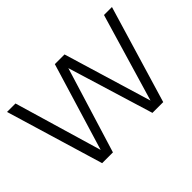

<svg xmlns="http://www.w3.org/2000/svg" viewBox="-126 -1057 1373 1373"><g transform="rotate(-45 561.0 -370.0)"><path d="M1011 -740H1091.5L870 0H761L562 -651.5L361.5 0H252.5L30.5 -740H116L312 -74.5L514 -740H612L813.5 -72Z"/></g></svg>

Font: Encode Sans Semi Expanded
Style: Regular
Weight: 400
Width: 6
Designer: Multiple Designers
Foundry: Impallari Type
Version: Version 2.000